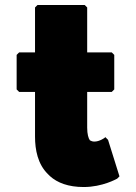

<svg xmlns="http://www.w3.org/2000/svg" viewBox="-20 -731 547 773"><path d="M57 -520 47 -510V-371L57 -361H121V-181C121 -128 132 -70 173 -30L181 -22C211 5 255 22 317 22C393 22 450 -11 450 -11H451L461 -21L415 -168L404 -179L401 -176C401 -176 381 -161 360 -161C353 -161 347 -163 342 -166C336 -174 331 -191 331 -217V-361H430L440 -371V-510L430 -520H331V-701L321 -711H131L121 -701V-520Z"/></svg>

Font: Hussar Woodtype
Style: Ultra
Weight: 900
Foundry: Cannot Into Space Fonts
Version: Version 1.07